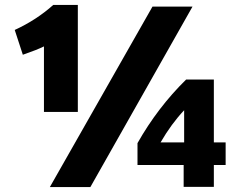

<svg xmlns="http://www.w3.org/2000/svg" viewBox="-20 -741 970 782"><path d="M851 -161H899V-69H851V20H728V-69H540V-158Q622 -303 738 -417H851ZM183 21 601 -714H764L348 21ZM634 -161H730V-292Q678 -237 634 -161ZM73 -518 40 -619Q129 -660 197 -721H297V-285H159V-552Q131 -538 73 -518Z"/></svg>

Font: Repo
Style: ExtraBold
Weight: 800
Designer: Stefan Peev
Foundry: Context Ltd
Version: Version 001.000